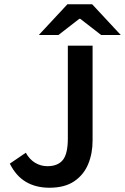

<svg xmlns="http://www.w3.org/2000/svg" viewBox="-20 -868 586 900"><path d="M212 12Q148 12 101.5 -15.5Q55 -43 26 -101L101 -152Q118 -121 144.5 -105Q171 -89 202 -89Q251 -89 274.5 -118Q298 -147 298 -219V-654H414V-209Q414 -148 393 -98Q372 -48 327.5 -18Q283 12 212 12ZM162 -704 296 -848H412L546 -704H454L356 -780H352L254 -704Z"/></svg>

Font: Source Sans 3 ExtraLight SemiBold
Style: Regular
Weight: 600
Version: Version 3.052;hotconv 1.1.0;makeotfexe 2.6.0